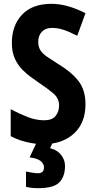

<svg xmlns="http://www.w3.org/2000/svg" viewBox="-20 -744 501 1004"><path d="M427 -199Q427 -100 366 -45Q305 10 206 10Q167 10 121.5 -0.5Q76 -11 36 -32V-173Q79 -150 123.5 -132.5Q168 -115 211 -115Q253 -115 271 -138Q289 -161 289 -192Q289 -230 259 -255.5Q229 -281 184 -311Q166 -324 142.5 -340.5Q119 -357 96 -380.5Q73 -404 57.5 -438Q42 -472 42 -519Q42 -611 95.5 -667.5Q149 -724 249 -724Q289 -724 332 -712.5Q375 -701 427 -675L384 -557Q341 -579 311 -588.5Q281 -598 251 -598Q218 -598 199 -578Q180 -558 180 -526Q180 -499 191 -481.5Q202 -464 225 -448Q248 -432 283 -410Q352 -369 389.5 -321.5Q427 -274 427 -199ZM320 123Q320 179 290.5 209.5Q261 240 180 240Q144 240 116 233V153Q131 156 149 159Q167 162 179 162Q192 162 201 155Q210 148 210 131Q210 113 193 98.5Q176 84 135 79L172 0H256L242 31Q279 40 299.5 66Q320 92 320 123Z"/></svg>

Font: Noto Sans Gujarati Condensed
Style: Bold
Weight: 700
Width: 3
Designer: Jelle Bosma - Monotype Design Team, Universal Thirst
Foundry: Monotype Imaging Inc.
Version: Version 2.106; ttfautohint (v1.8.4.7-5d5b)